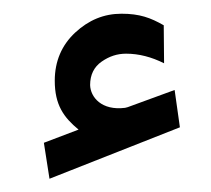

<svg xmlns="http://www.w3.org/2000/svg" viewBox="-20 -804 312 284"><path d="M44.9 -592.8 53.2 -539.6 246.1 -615.7 238.3 -670.9 168.9 -645.5C167 -645 165.5 -644.5 165 -644.5C130.4 -640.1 113.8 -660.2 113.3 -678.2C113.3 -693.4 119.1 -705.1 130.4 -712.9C141.6 -720.7 153.3 -724.6 166.5 -724.6C185.5 -724.6 204.1 -719.7 222.7 -710.4L222.2 -766.6C202.6 -777.8 186.5 -783.7 159.7 -783.7C133.8 -783.7 111.3 -774.4 91.3 -755.9C71.3 -737.3 61 -713.4 61 -684.6C61 -648.9 74.2 -630.4 96.2 -612.3Z"/></svg>

Font: Vazirmatn
Style: Bold
Weight: 700
Designer: Saber Rastikerdar
Foundry: Saber Rastikerdar
Version: Version 33.003